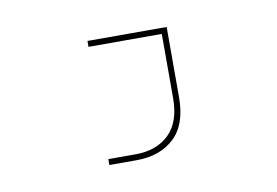

<svg xmlns="http://www.w3.org/2000/svg" viewBox="-38 -225 461 320"><g transform="rotate(-10 192.0 -65.0)"><path d="M259 -170V-51Q259 -5 235 17.5Q211 40 171 40H125V30H171Q207 30 228 9.5Q249 -11 249 -51V-160H125V-170Z"/></g></svg>

Font: Bungee Hairline
Style: Regular
Weight: 400
Designer: David Jonathan Ross
Foundry: David Jonathan Ross
Version: Version 1.000;PS 1.0;hotconv 1.0.72;makeotf.lib2.5.5900